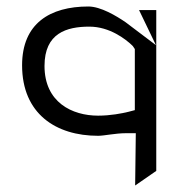

<svg xmlns="http://www.w3.org/2000/svg" viewBox="-20 -382 558 591"><path d="M386 -243 389 -240 395 -231V-43L376 -38C356 -33 320 -26 282 -26C202 -26 117 -67 117 -179C117 -280 185 -300 255 -300C318 -300 367 -261 386 -243ZM460 -243 366 -314C338 -333 290 -362 252 -362C134 -362 48 -310 48 -181C48 -32 152 36 282 36C301 36 335 28 368 28H398L396 189L461 144V-351H408Z"/></svg>

Font: Charger Static
Style: 2
Weight: 1000
Designer: Jasper
Foundry: KineticPlasma Fonts/Cannot Into Space Fonts
Version: Version 1.1